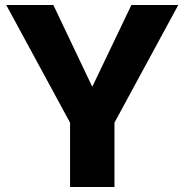

<svg xmlns="http://www.w3.org/2000/svg" viewBox="-20 -750 741 770"><path d="M261 0V-258L5 -730H194L349 -404H351L507 -730H695L439 -258V0Z"/></svg>

Font: M PLUS 2 ExtraBold
Style: Regular
Weight: 800
Version: Version 1.001